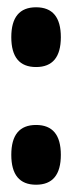

<svg xmlns="http://www.w3.org/2000/svg" viewBox="-20 -518 197 527"><path d="M79 -11Q11 -11 11 -93Q11 -175 79 -175Q147 -175 147 -93Q147 -11 79 -11ZM79 -334Q11 -334 11 -416Q11 -498 79 -498Q147 -498 147 -416Q147 -334 79 -334Z"/></svg>

Font: Bricolage Grotesque 96pt Condensed Bricolage Grotesque 48pt Condensed Regular
Style: Bold
Weight: 700
Width: 3
Designer: Mathieu Triay
Foundry: Atelier Triay
Version: Version 1.001; ttfautohint (v1.8.4.7-5d5b);gftools[0.9.33.de